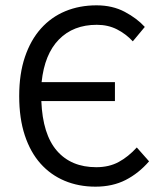

<svg xmlns="http://www.w3.org/2000/svg" viewBox="-20 -688 611 720"><path d="M338 12Q275 12 222.5 -10Q170 -32 132 -74.5Q94 -117 73 -180.5Q52 -244 52 -328Q52 -411 73.5 -474.5Q95 -538 133.5 -581Q172 -624 225 -646Q278 -668 342 -668Q402 -668 448 -643.5Q494 -619 523 -587L478 -533Q452 -561 418.5 -578Q385 -595 343 -595Q255 -595 201 -540Q147 -485 136 -380H411V-309H135Q140 -184 193.5 -122.5Q247 -61 341 -61Q389 -61 425 -80.5Q461 -100 493 -135L539 -83Q500 -38 451 -13Q402 12 338 12Z"/></svg>

Font: Pinyin1712
Style: Regular
Weight: 400
Version: Version 1